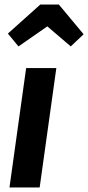

<svg xmlns="http://www.w3.org/2000/svg" viewBox="-20 -832 391 852"><path d="M156 0H22L96 -530H230ZM15 -683 159 -812H241L351 -680L294 -626L190 -715L62 -626Z"/></svg>

Font: Fira Sans Condensed SemiBold
Style: Italic
Weight: 600
Width: 3
Italic angle: -8°
Designer: bBox Type GmbH & Carrois Corporate GbR & Edenspiekermann AG
Foundry: bBox Type GmbH & Carrois Corporate GbR & Edenspiekermann AG
Version: Version 4.301